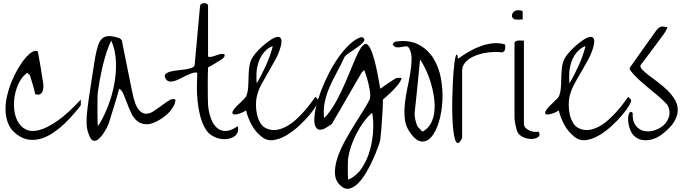

<svg xmlns="http://www.w3.org/2000/svg" viewBox="-20 -885 4336 1217"><path d="M85 -34.2Q48.8 -61.5 32.7 -100.1Q16.6 -138.7 15.1 -184.1Q13.7 -229.5 24.9 -277.3Q36.1 -325.2 54.7 -370.1Q73.2 -415 96.2 -453.6Q119.1 -492.2 142.6 -519Q166 -545.9 186.5 -557.1Q207 -568.4 219.7 -558.6Q221.7 -547.9 227.1 -519Q232.4 -490.2 237.8 -457.5Q243.2 -424.8 247.6 -396Q252 -367.2 253.9 -356.4Q255.9 -343.8 254.9 -329.6Q253.9 -315.4 249 -304.2Q244.1 -293 232.9 -287.6Q221.7 -282.2 203.1 -288.1Q202.1 -294.9 197.8 -311.5Q193.4 -328.1 188 -347.2Q182.6 -366.2 177.2 -383.3Q171.9 -400.4 169.9 -407.2L153.3 -423.8Q123 -403.3 103 -365.2Q83 -327.1 74.2 -282.7Q65.4 -238.3 69.8 -193.8Q74.2 -149.4 92.3 -115.7Q110.4 -82 143.1 -64.9Q175.8 -47.9 225.1 -59.6Q274.4 -71.3 340.8 -116.7Q407.2 -162.1 492.2 -253.9V-219.7Q492.2 -216.8 480.5 -202.1Q468.8 -187.5 452.1 -168.5Q435.5 -149.4 418.5 -130.9Q401.4 -112.3 389.6 -101.6Q357.4 -71.3 320.8 -45.9Q284.2 -20.5 245.1 -7.8Q206.1 4.9 165.5 0.5Q125 -3.9 85 -34.2Z M549.8 -16.6Q530.3 -57.6 528.8 -99.6Q527.3 -141.6 533.2 -185.5Q534.2 -199.2 538.1 -226.6Q542 -253.9 546.9 -287.1Q551.8 -320.3 557.6 -357.4Q563.5 -394.5 568.4 -427.7Q573.2 -460.9 577.6 -486.8Q582 -512.7 584 -525.4Q591.8 -566.4 601.1 -595.2Q610.4 -624 626.5 -639.6Q642.6 -655.3 668.5 -656.2Q694.3 -657.2 735.4 -643.6Q740.2 -642.6 746.1 -636.2Q752 -629.9 752.9 -627Q754.9 -614.3 760.3 -587.9Q765.6 -561.5 772.5 -527.8Q779.3 -494.1 786.6 -457.5Q793.9 -420.9 800.8 -387.2Q807.6 -353.5 813 -327.1Q818.4 -300.8 821.3 -288.1Q835.9 -218.8 857.4 -191.9Q878.9 -165 903.3 -164.1Q927.7 -163.1 953.6 -180.2Q979.5 -197.3 1004.9 -216.3Q1030.3 -235.4 1052.7 -249Q1075.2 -262.7 1091.8 -253.9Q1091.8 -235.4 1083 -217.8Q1074.2 -200.2 1062 -185.1Q1049.8 -169.9 1035.2 -157.2Q1020.5 -144.5 1007.8 -135.7Q953.1 -99.6 916.5 -97.7Q879.9 -95.7 854.5 -114.3Q829.1 -132.8 813.5 -165Q797.9 -197.3 785.6 -230.5Q773.4 -263.7 762.2 -289.6Q751 -315.4 735.4 -322.3Q732.4 -309.6 723.1 -278.3Q713.9 -247.1 703.1 -211.9Q692.4 -176.8 682.6 -145.5Q672.9 -114.3 668.9 -101.6Q667 -96.7 660.6 -83Q654.3 -69.3 644.5 -53.2Q634.8 -37.1 622.6 -22Q610.4 -6.8 597.7 1.5Q585 9.8 572.3 6.8Q559.6 3.9 549.8 -16.6ZM600.6 -304.7Q598.6 -293 598.1 -261.7Q597.7 -230.5 597.7 -195.3Q597.7 -160.2 598.1 -128.9Q598.6 -97.7 600.6 -85Q634.8 -136.7 662.1 -205.6Q689.5 -274.4 703.6 -348.1Q717.8 -421.9 714.8 -494.6Q711.9 -567.4 685.5 -627Q668.9 -596.7 654.3 -550.8Q639.6 -504.9 628.9 -457.5Q618.2 -410.2 610.8 -368.7Q603.5 -327.1 600.6 -304.7Z M1282.2 -68.4Q1260.7 -104.5 1249 -149.9Q1237.3 -195.3 1232.4 -243.2Q1227.5 -291 1228 -337.9Q1228.5 -384.8 1230.5 -423.8Q1216.8 -427.7 1199.2 -421.9Q1181.6 -416 1162.1 -406.7Q1142.6 -397.5 1122.1 -386.7Q1101.6 -376 1084 -371.1Q1066.4 -366.2 1051.8 -369.1Q1037.1 -372.1 1028.3 -389.6Q1019.5 -406.2 1029.8 -416Q1040 -425.8 1060.1 -431.2Q1080.1 -436.5 1106.4 -439Q1132.8 -441.4 1156.2 -445.3Q1179.7 -449.2 1196.3 -455.6Q1212.9 -461.9 1213.9 -474.6L1248 -846.7Q1249 -855.5 1257.3 -860.4Q1265.6 -865.2 1274.9 -865.2Q1284.2 -865.2 1291.5 -860.8Q1298.8 -856.4 1298.8 -846.7V-525.4Q1312.5 -522.5 1325.2 -525.9Q1337.9 -529.3 1350.6 -534.2Q1363.3 -539.1 1375.5 -542Q1387.7 -544.9 1401.4 -542Q1407.2 -531.2 1399.4 -522Q1391.6 -512.7 1383.8 -507.8L1366.2 -497.1Q1354.5 -490.2 1341.3 -481.9Q1328.1 -473.6 1315.9 -466.8Q1303.7 -460 1298.8 -458Q1297.9 -444.3 1297.4 -410.6Q1296.9 -377 1296.9 -338.9Q1296.9 -300.8 1297.4 -267.1Q1297.9 -233.4 1298.8 -219.7Q1302.7 -173.8 1316.4 -135.7Q1330.1 -97.7 1353.5 -76.2Q1377 -54.7 1409.7 -54.7Q1442.4 -54.7 1486.3 -85Q1493.2 -62.5 1485.4 -44.9Q1477.5 -27.3 1460 -17.1Q1442.4 -6.8 1418 -3.9Q1393.6 -1 1368.7 -6.8Q1343.8 -12.7 1320.3 -27.8Q1296.9 -43 1282.2 -68.4Z M1640.6 -16.6Q1599.6 -48.8 1575.7 -92.3Q1551.8 -135.7 1539.1 -185.5Q1533.2 -180.7 1521.5 -174.8Q1509.8 -168.9 1497.6 -165Q1485.4 -161.1 1473.6 -159.7Q1461.9 -158.2 1456.5 -162.1Q1451.2 -166 1453.6 -175.3Q1456.1 -184.6 1471.7 -203.1Q1473.6 -206.1 1483.9 -215.8Q1494.1 -225.6 1505.9 -236.8Q1517.6 -248 1527.3 -258.3Q1537.1 -268.6 1539.1 -271.5Q1549.8 -295.9 1552.2 -325.2Q1554.7 -354.5 1555.2 -386.2Q1555.7 -418 1558.6 -449.2Q1561.5 -480.5 1573.2 -507.8Q1580.1 -523.4 1599.1 -546.4Q1618.2 -569.3 1642.1 -590.8Q1666 -612.3 1690.9 -629.4Q1715.8 -646.5 1733.9 -650.4Q1752 -654.3 1760.3 -641.6Q1768.6 -628.9 1759.8 -592.8Q1749 -549.8 1727.1 -509.3Q1705.1 -468.8 1681.6 -429.2Q1658.2 -389.6 1637.2 -350.6Q1616.2 -311.5 1607.4 -271.5Q1602.5 -250 1602.5 -219.2Q1602.5 -188.5 1609.4 -158.2Q1616.2 -127.9 1631.8 -103Q1647.5 -78.1 1674.8 -68.4Q1706.1 -56.6 1737.3 -62.5Q1768.6 -68.4 1798.3 -85Q1828.1 -101.6 1855.5 -126.5Q1882.8 -151.4 1906.2 -177.7Q1929.7 -204.1 1948.2 -229Q1966.8 -253.9 1979.5 -271.5L1996.1 -253.9Q2002.9 -248 1987.8 -220.7Q1972.7 -193.4 1943.8 -158.7Q1915 -124 1876 -87.9Q1836.9 -51.8 1795.4 -27.3Q1753.9 -2.9 1713.4 2.9Q1672.9 8.8 1640.6 -16.6ZM1607.4 -441.4Q1606.4 -436.5 1606 -424.3Q1605.5 -412.1 1605.5 -398.4Q1605.5 -384.8 1606 -373Q1606.4 -361.3 1607.4 -356.4Q1638.7 -410.2 1666 -470.7Q1693.4 -531.2 1709 -592.8Q1686.5 -585 1668.5 -568.8Q1650.4 -552.7 1637.7 -531.7Q1625 -510.7 1617.7 -487.3Q1610.4 -463.9 1607.4 -441.4Z M2134.8 288.1Q2104.5 257.8 2103 213.4Q2101.6 168.9 2118.2 117.7Q2134.8 66.4 2164.1 12.7Q2193.4 -41 2224.6 -91.3Q2255.9 -141.6 2282.7 -184.1Q2309.6 -226.6 2322.3 -253.9Q2329.1 -269.5 2325.7 -298.3Q2322.3 -327.1 2314.9 -356.9Q2307.6 -386.7 2299.3 -411.1Q2291 -435.5 2288.1 -441.4L2271.5 -423.8L2085 -101.6Q2083 -99.6 2076.7 -94.7Q2070.3 -89.8 2062.5 -85Q2054.7 -80.1 2046.4 -75.2Q2038.1 -70.3 2034.2 -68.4Q2002.9 -55.7 1987.8 -71.3Q1972.7 -86.9 1972.2 -121.6Q1971.7 -156.2 1982.9 -205.6Q1994.1 -254.9 2015.1 -309.6Q2036.1 -364.3 2064.5 -419.9Q2092.8 -475.6 2126.5 -522.9Q2160.2 -570.3 2196.8 -604.5Q2233.4 -638.7 2270.5 -650.4Q2289.1 -644.5 2289.6 -635.3Q2290 -626 2279.8 -614.7Q2269.5 -603.5 2252.4 -590.8Q2235.4 -578.1 2217.3 -565.9Q2199.2 -553.7 2184.1 -543Q2168.9 -532.2 2164.1 -524.4Q2140.6 -472.7 2115.2 -426.8Q2089.8 -380.9 2069.8 -335Q2049.8 -289.1 2039.1 -240.7Q2028.3 -192.4 2034.2 -135.7L2050.8 -153.3Q2086.9 -196.3 2116.2 -252Q2145.5 -307.6 2169.9 -363.8Q2194.3 -419.9 2214.8 -471.2Q2235.4 -522.5 2252.9 -556.6Q2270.5 -590.8 2287.1 -602.5Q2303.7 -614.3 2319.8 -590.8Q2335.9 -567.4 2353.5 -502.9Q2371.1 -438.5 2390.6 -322.3Q2395.5 -326.2 2409.7 -336.4Q2423.8 -346.7 2439.9 -357.4Q2456.1 -368.2 2470.7 -377.4Q2485.4 -386.7 2491.2 -389.6Q2496.1 -391.6 2508.8 -391.6Q2521.5 -391.6 2525.4 -389.6Q2521.5 -372.1 2503.4 -349.1Q2485.4 -326.2 2464.4 -305.7Q2443.4 -285.2 2425.8 -270Q2408.2 -254.9 2407.2 -253.9Q2407.2 -244.1 2406.7 -224.6Q2406.2 -205.1 2404.8 -179.7Q2403.3 -154.3 2401.4 -127Q2399.4 -99.6 2397.5 -74.2Q2395.5 -48.8 2393.6 -29.3L2390.6 0Q2388.7 12.7 2376.5 46.4Q2364.3 80.1 2345.7 122.1Q2327.1 164.1 2302.7 206.1Q2278.3 248 2251 275.9Q2223.6 303.7 2193.8 310.5Q2164.1 317.4 2134.8 288.1ZM2186.5 119.1Q2185.5 127 2185.1 146Q2184.6 165 2184.6 186.5Q2184.6 208 2185.1 227.5Q2185.5 247.1 2186.5 253.9Q2238.3 232.4 2272.5 181.6Q2306.6 130.9 2324.2 68.8Q2341.8 6.8 2345.2 -57.6Q2348.6 -122.1 2338.9 -169.9Q2310.5 -146.5 2285.2 -111.8Q2259.8 -77.1 2239.3 -37.6Q2218.8 2 2205.1 43Q2191.4 84 2186.5 119.1Z M2575.2 -50.8Q2550.8 -86.9 2545.9 -131.3Q2541 -175.8 2545.9 -224.6Q2550.8 -273.4 2561.5 -323.2Q2572.3 -373 2580.1 -419.4Q2587.9 -465.8 2588.9 -506.3Q2589.8 -546.9 2575.2 -576.2Q2567.4 -591.8 2554.2 -591.3Q2541 -590.8 2525.9 -587.4Q2510.7 -584 2495.6 -585Q2480.5 -585.9 2468.8 -603.5Q2469.7 -607.4 2476.1 -613.8Q2482.4 -620.1 2485.4 -621.1Q2573.2 -633.8 2632.3 -603Q2691.4 -572.3 2726.6 -516.1Q2761.7 -460 2774.9 -387.7Q2788.1 -315.4 2784.2 -244.1Q2780.3 -172.9 2761.7 -111.8Q2743.2 -50.8 2714.8 -17.6Q2686.5 15.6 2650.4 11.7Q2614.3 7.8 2575.2 -50.8ZM2626 -85Q2627 -82 2631.8 -77.1Q2636.7 -72.3 2642.1 -66.4Q2647.5 -60.5 2652.3 -56.2Q2657.2 -51.8 2659.2 -50.8Q2695.3 -71.3 2712.9 -106.4Q2730.5 -141.6 2733.9 -184.6Q2737.3 -227.5 2730 -274.9Q2722.7 -322.3 2709 -366.2Q2695.3 -410.2 2677.2 -447.3Q2659.2 -484.4 2642.6 -507.8Q2641.6 -495.1 2638.7 -468.8Q2635.7 -442.4 2632.8 -409.2Q2629.9 -376 2626 -338.9Q2622.1 -301.8 2618.7 -268.1Q2615.2 -234.4 2612.3 -208Q2609.4 -181.6 2608.4 -168.9Q2607.4 -159.2 2608.9 -147Q2610.4 -134.8 2613.3 -123Q2616.2 -111.3 2619.6 -101.1Q2623 -90.8 2626 -85Z M2909.2 -10.7Q2893.6 21.5 2882.8 22Q2872.1 22.5 2864.7 0.5Q2857.4 -21.5 2853 -61.5Q2848.6 -101.6 2847.2 -150.4Q2845.7 -199.2 2846.7 -252.9Q2847.7 -306.6 2850.1 -356.4Q2852.5 -406.2 2856.4 -447.8Q2860.4 -489.3 2864.7 -513.2Q2869.1 -537.1 2874 -539.1Q2878.9 -541 2883.8 -512.7Q2915 -536.1 2951.2 -557.1Q2987.3 -578.1 3025.9 -592.3Q3064.5 -606.4 3104 -610.4Q3143.6 -614.3 3180.7 -603.5Q3184.6 -590.8 3181.6 -574.2Q3178.7 -557.6 3163.1 -552.7Q3147.5 -555.7 3122.1 -555.7Q3096.7 -555.7 3068.4 -551.8Q3040 -547.9 3011.7 -539.1Q2983.4 -530.3 2960.4 -516.1Q2937.5 -502 2923.3 -481.9Q2909.2 -461.9 2909.2 -434.6Z M3258.8 -50.8Q3256.8 -54.7 3253.9 -65.9Q3251 -77.1 3248 -90.8Q3245.1 -104.5 3243.2 -117.2Q3241.2 -129.9 3241.2 -135.7V-610.4Q3241.2 -620.1 3250 -624Q3258.8 -627.9 3270 -628.4Q3281.2 -628.9 3290.5 -627.9Q3299.8 -627 3300.8 -627V-101.6Q3300.8 -85 3311.5 -74.2Q3322.3 -63.5 3336.9 -57.1Q3351.6 -50.8 3367.2 -49.3Q3382.8 -47.9 3393.6 -50.8Q3407.2 -30.3 3393.1 -18.1Q3378.9 -5.9 3353 -4.4Q3327.1 -2.9 3299.3 -14.2Q3271.5 -25.4 3258.8 -50.8ZM3224.6 -780.3Q3224.6 -808.6 3247.1 -816.9Q3269.5 -825.2 3293 -814.5V-762.7Q3290 -761.7 3282.7 -761.2Q3275.4 -760.7 3267.1 -760.7Q3258.8 -760.7 3251.5 -761.2Q3244.1 -761.7 3241.2 -762.7Q3237.3 -763.7 3231 -770.5Q3224.6 -777.3 3224.6 -780.3Z M3623 -16.6Q3582 -48.8 3558.1 -92.3Q3534.2 -135.7 3521.5 -185.5Q3515.6 -180.7 3503.9 -174.8Q3492.2 -168.9 3480 -165Q3467.8 -161.1 3456.1 -159.7Q3444.3 -158.2 3439 -162.1Q3433.6 -166 3436 -175.3Q3438.5 -184.6 3454.1 -203.1Q3456.1 -206.1 3466.3 -215.8Q3476.6 -225.6 3488.3 -236.8Q3500 -248 3509.8 -258.3Q3519.5 -268.6 3521.5 -271.5Q3532.2 -295.9 3534.7 -325.2Q3537.1 -354.5 3537.6 -386.2Q3538.1 -418 3541 -449.2Q3543.9 -480.5 3555.7 -507.8Q3562.5 -523.4 3581.5 -546.4Q3600.6 -569.3 3624.5 -590.8Q3648.4 -612.3 3673.3 -629.4Q3698.2 -646.5 3716.3 -650.4Q3734.4 -654.3 3742.7 -641.6Q3751 -628.9 3742.2 -592.8Q3731.4 -549.8 3709.5 -509.3Q3687.5 -468.8 3664.1 -429.2Q3640.6 -389.6 3619.6 -350.6Q3598.6 -311.5 3589.8 -271.5Q3585 -250 3585 -219.2Q3585 -188.5 3591.8 -158.2Q3598.6 -127.9 3614.3 -103Q3629.9 -78.1 3657.2 -68.4Q3688.5 -56.6 3719.7 -62.5Q3751 -68.4 3780.8 -85Q3810.5 -101.6 3837.9 -126.5Q3865.2 -151.4 3888.7 -177.7Q3912.1 -204.1 3930.7 -229Q3949.2 -253.9 3961.9 -271.5L3978.5 -253.9Q3985.4 -248 3970.2 -220.7Q3955.1 -193.4 3926.3 -158.7Q3897.5 -124 3858.4 -87.9Q3819.3 -51.8 3777.8 -27.3Q3736.3 -2.9 3695.8 2.9Q3655.3 8.8 3623 -16.6ZM3589.8 -441.4Q3588.9 -436.5 3588.4 -424.3Q3587.9 -412.1 3587.9 -398.4Q3587.9 -384.8 3588.4 -373Q3588.9 -361.3 3589.8 -356.4Q3621.1 -410.2 3648.4 -470.7Q3675.8 -531.2 3691.4 -592.8Q3668.9 -585 3650.9 -568.8Q3632.8 -552.7 3620.1 -531.7Q3607.4 -510.7 3600.1 -487.3Q3592.8 -463.9 3589.8 -441.4Z M4007.8 -16.6Q3984.4 -34.2 3973.1 -65.9Q3961.9 -97.7 3961.4 -125.5Q3960.9 -153.3 3968.8 -168.5Q3976.6 -183.6 3990.2 -168.9Q3988.3 -116.2 4009.8 -88.9Q4031.2 -61.5 4062 -54.7Q4092.8 -47.9 4127.4 -58.6Q4162.1 -69.3 4187 -92.3Q4211.9 -115.2 4221.2 -148.4Q4230.5 -181.6 4210.9 -219.7Q4185.5 -248 4153.8 -274.9Q4122.1 -301.8 4089.8 -328.1Q4057.6 -354.5 4027.3 -382.3Q3997.1 -410.2 3973.6 -441.4Q3971.7 -443.4 3971.7 -449.7Q3971.7 -456.1 3973.6 -458Q3980.5 -466.8 3993.2 -485.4Q4005.9 -503.9 4022.5 -527.3Q4039.1 -550.8 4057.6 -576.7Q4076.2 -602.5 4092.8 -626Q4109.4 -649.4 4122.6 -668Q4135.7 -686.5 4142.6 -695.3Q4156.2 -712.9 4170.4 -715.8Q4184.6 -718.8 4210.9 -711.9Q4210 -708 4203.1 -694.8Q4196.3 -681.6 4193.4 -677.7Q4185.5 -666 4164.1 -637.2Q4142.6 -608.4 4118.2 -575.7Q4093.8 -543 4072.3 -514.2Q4050.8 -485.4 4042 -474.6Q4034.2 -462.9 4047.9 -447.3Q4061.5 -431.6 4086.9 -412.1Q4112.3 -392.6 4144.5 -368.7Q4176.8 -344.7 4205.6 -317.4Q4234.4 -290 4254.4 -258.8Q4274.4 -227.5 4275.9 -191.9Q4277.3 -156.2 4255.4 -117.2Q4233.4 -78.1 4176.8 -34.2Q4159.2 -20.5 4138.2 -10.7Q4117.2 -1 4094.7 2.4Q4072.3 5.9 4049.8 2Q4027.3 -2 4007.8 -16.6Z"/></svg>

Font: Over the Rainbow
Style: Regular
Weight: 400
Designer: Kimberly Geswein
Foundry: Kimberly Geswein
Version: Version 1.002 2010